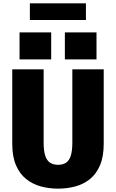

<svg xmlns="http://www.w3.org/2000/svg" viewBox="-20 -1113 690 1144"><path d="M326 11Q271.5 11 222.5 -2.5Q173.5 -16 135.2 -46.8Q97 -77.5 75 -129Q53 -180.5 53 -256V-700H240V-264Q240 -213.5 249.8 -184.5Q259.5 -155.5 278.8 -143.2Q298 -131 326 -131Q354 -131 373 -143.2Q392 -155.5 401.5 -184.5Q411 -213.5 411 -264V-700H598V-256Q598 -180.5 576.2 -129Q554.5 -77.5 516.8 -46.8Q479 -16 430 -2.5Q381 11 326 11ZM96.5 -920H285V-759H96.5ZM366.5 -920H555V-759H366.5ZM158 -994V-1093H492V-994Z"/></svg>

Font: Trispace Thin ExtraBold
Style: Regular
Weight: 800
Version: Version 1.210